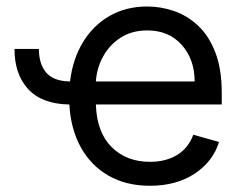

<svg xmlns="http://www.w3.org/2000/svg" viewBox="-20 -573 769 604"><path d="M25.6 -419H102.3Q102.3 -371.8 125.4 -344.6Q148.4 -317.5 200.3 -316.8Q208.8 -387.4 241.1 -440.5Q273.4 -493.6 325.1 -523.1Q376.8 -552.6 443.2 -552.6Q485.8 -552.6 527.3 -538.4Q568.9 -524.1 603 -492.4Q637.1 -460.6 657.3 -408.4Q677.6 -356.2 677.6 -279.8V-244.3H281.6Q284.4 -157 331.1 -110.4Q377.8 -63.9 451.7 -63.9Q501.1 -63.9 536.6 -85.2Q572.1 -106.5 588.1 -149.1L669 -126.4Q649.9 -64.6 592.3 -26.6Q534.8 11.4 451.7 11.4Q376.8 11.4 321.4 -20.4Q266 -52.2 234.2 -109.7Q202.4 -167.3 198.2 -244.3Q112.2 -245.7 68.9 -292.4Q25.6 -339.1 25.6 -419ZM281.6 -316.8H592.3Q592.3 -386 551.8 -431.6Q511.4 -477.3 443.2 -477.3Q395.2 -477.3 360.1 -454.9Q324.9 -432.5 304.7 -395.8Q284.4 -359 281.6 -316.8Z"/></svg>

Font: Inter Alia
Style: Regular
Weight: 400
Designer: Rasmus Andersson (Latin, Greek, Cyrillic etc.) and Evan from Shavian.info (Shavian, old style figures)
Foundry: Shavian.info
Version: Version 0.001;git-37ab20767